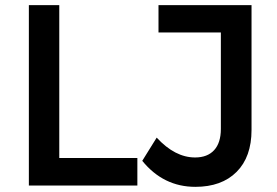

<svg xmlns="http://www.w3.org/2000/svg" viewBox="-20 -720 1073 745"><path d="M92 -700H210V-107H513V0H92ZM956 -216Q956 -111 898 -53Q840 5 738 5Q614 5 532 -96L588 -186Q659 -109 737 -109Q785 -109 811 -137.5Q837 -166 837 -220V-594H595V-700H956Z"/></svg>

Font: Montserrat-Arabic
Style: Regular
Weight: 400
Designer: Mohamed Gaber
Foundry: Kief Type Foundry
Version: Version 5.008;PS 005.008;hotconv 1.0.88;makeotf.lib2.5.64775